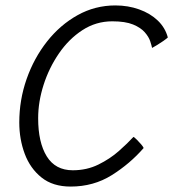

<svg xmlns="http://www.w3.org/2000/svg" viewBox="-20 -683 638 707"><path d="M509 -138Q458.5 -80 391.5 -38Q324.5 4 240 4Q174.5 4 132.8 -29.5Q91 -63 71 -116.8Q51 -170.5 51 -232Q51 -315 78 -392Q105 -469 153.2 -530.2Q201.5 -591.5 265.8 -627.2Q330 -663 405 -663Q451.5 -663 492.2 -648.5Q533 -634 560.8 -607.5Q588.5 -581 598 -545Q592 -539.5 581.2 -532Q570.5 -524.5 559 -517.5Q547.5 -510.5 540 -506.5Q538.5 -514.5 533.2 -530.8Q528 -547 513.2 -564Q498.5 -581 470 -592.8Q441.5 -604.5 393.5 -604.5Q333.5 -604.5 283.5 -572Q233.5 -539.5 197 -486.2Q160.5 -433 140.5 -370.5Q120.5 -308 120.5 -247.5Q120.5 -158.5 152.2 -107.2Q184 -56 248 -56Q299.5 -56 342.2 -77Q385 -98 417.8 -127Q450.5 -156 471.5 -179Q476.5 -176 484.5 -168Q492.5 -160 499.8 -151.5Q507 -143 509 -138Z"/></svg>

Font: Grandstander Thin ExtraLight
Style: Italic
Weight: 250
Italic angle: -15°
Version: Version 1.200